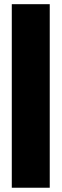

<svg xmlns="http://www.w3.org/2000/svg" viewBox="-20 -879 288 899"><path d="M35.2 0V-859.4H212.9V0Z"/></svg>

Font: webenart
Style: Regular
Weight: 400
Designer: Vernon Adams
Foundry: Vernon Adams
Version: Version 2.116; ttfautohint (v1.8.3)